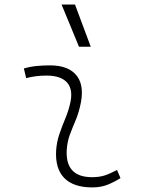

<svg xmlns="http://www.w3.org/2000/svg" viewBox="-20 -815 626 845"><path d="M495.1 -66.9 510.3 -31.2Q483.4 -14.2 453.9 -2.2Q424.3 9.8 385.7 9.8Q303.2 9.8 262.7 -31.7Q222.2 -73.2 227.1 -153.3Q229.5 -189.9 241.2 -224.4Q252.9 -258.8 266.6 -291.5Q280.3 -324.2 287.6 -355Q303.7 -417.5 276.6 -450Q249.5 -482.4 184.6 -482.4Q138.2 -482.4 95.2 -471.2L85 -513.7Q113.8 -522 142.6 -524.7Q171.4 -527.3 200.2 -527.3Q283.2 -527.3 318.6 -480.7Q354 -434.1 332 -345.2Q323.7 -310.5 310.8 -280.5Q297.9 -250.5 287.1 -221.2Q276.4 -191.9 273.9 -157.7Q265.6 -35.2 385.3 -35.2Q416 -35.2 439.5 -42.5Q462.9 -49.8 495.1 -66.9ZM327.6 -609.4 251 -794.9H310.1L379.4 -609.4Z"/></svg>

Font: Cascadia Code NF ExtraLight
Style: Italic
Weight: 200
Italic angle: -10°
Monospace: yes
Designer: Aaron Bell
Foundry: Saja Typeworks
Version: Version 2404.023; ttfautohint (v1.8.4)